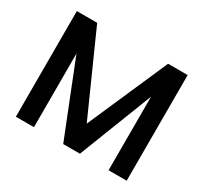

<svg xmlns="http://www.w3.org/2000/svg" viewBox="-143 -898 1165 1099"><g transform="rotate(30 439.5 -349.0)"><path d="M73.2 0V-698.2H207.5L444.3 -168.5L676.3 -698.2H805.7V0H686V-486.3L496.6 0H386.2L192.9 -486.3V0Z"/></g></svg>

Font: Voltera
Style: Bold
Weight: 700
Designer: Bernd Montag
Version: Version 1.301